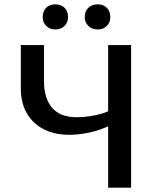

<svg xmlns="http://www.w3.org/2000/svg" viewBox="-20 -866 725 886"><path d="M479 0V-658H585V0ZM299 -244Q232 -244 182 -269.5Q132 -295 104 -343Q76 -391 76 -457V-658H183V-492Q183 -412 220.5 -368.5Q258 -325 335 -325Q362 -325 393 -329.5Q424 -334 451 -342Q478 -350 492 -361L541 -322Q513 -298 472 -280Q431 -262 385.5 -253Q340 -244 299 -244ZM235 -730Q209 -730 193 -746.5Q177 -763 177 -787Q177 -814 193 -830Q209 -846 235 -846Q262 -846 278 -830Q294 -814 294 -787Q294 -763 278 -746.5Q262 -730 235 -730ZM431 -730Q404 -730 387.5 -746.5Q371 -763 371 -787Q371 -814 387.5 -830Q404 -846 431 -846Q457 -846 473 -830Q489 -814 489 -787Q489 -763 473 -746.5Q457 -730 431 -730Z"/></svg>

Font: Ysabeau SemiBold
Style: Regular
Weight: 600
Designer: Christian Thalmann (Catharsis Fonts)
Version: Version 2.000;gftools[0.9.27.dev2+g8671c4b]